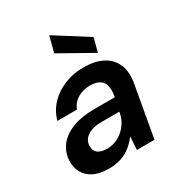

<svg xmlns="http://www.w3.org/2000/svg" viewBox="-178 -869 937 1003"><g transform="rotate(-30 290.0 -368.0)"><path d="M190 12Q133 12 97 -6.5Q61 -25 44.5 -56Q28 -87 29 -124Q31 -177 61 -215.5Q91 -254 146 -275Q201 -296 275 -296H401Q408 -337 401.5 -363Q395 -389 374 -401.5Q353 -414 317 -414Q277 -414 244 -395Q211 -376 197 -339H79Q94 -393 131 -431.5Q168 -470 221 -491.5Q274 -513 334 -513Q405 -513 451 -488.5Q497 -464 516 -418.5Q535 -373 524 -309L469 0H363L368 -79Q354 -60 336 -43Q318 -26 295.5 -13.5Q273 -1 246.5 5.5Q220 12 190 12ZM232 -83Q261 -83 286.5 -93.5Q312 -104 332.5 -123Q353 -142 366 -166Q379 -190 383 -217V-219H274Q238 -219 212.5 -209Q187 -199 173 -181.5Q159 -164 159 -140Q158 -112 177.5 -97.5Q197 -83 232 -83ZM440 -541 241 -653 266 -748 462 -624Z"/></g></svg>

Font: DM Sans 18pt SemiBold
Style: Italic
Weight: 600
Italic angle: -10°
Designer: Colophon Foundry, Jonny Pinhorn
Foundry: Colophon Foundry
Version: Version 4.004;gftools[0.9.30]